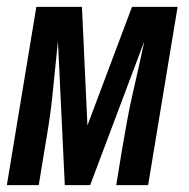

<svg xmlns="http://www.w3.org/2000/svg" viewBox="-32 -540 552 560"><path d="M-12 0 74 -520H207L223 -174L353 -520H486L400 0H307L324 -104Q331 -144 338 -183.5Q345 -223 354 -262.5Q363 -302 372 -341.5Q381 -381 389 -420L231 0H157L137 -420Q133 -381 129 -341.5Q125 -302 121 -262.5Q117 -223 111 -183.5Q105 -144 98 -104L81 0Z"/></svg>

Font: Iosevka Term Curly Semibold
Style: Italic
Weight: 600
Italic angle: -9°
Designer: Belleve Invis
Foundry: Belleve Invis
Version: Version 32.3.0